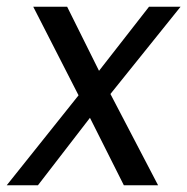

<svg xmlns="http://www.w3.org/2000/svg" viewBox="-56 -552 558 572"><path d="M-36 0H57L212 -201L313 0H415L273 -272L482 -532H388L239 -341L144 -532H43L178 -268Z"/></svg>

Font: Ronzino Oblique
Style: Italic
Weight: 400
Italic angle: -8°
Designer: Nunzio Mazzaferro
Foundry: Collletttivo
Version: Version 1.000;Glyphs 3.3 (3337)